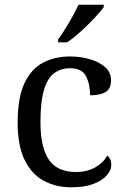

<svg xmlns="http://www.w3.org/2000/svg" viewBox="-20 -786 532 816"><path d="M283 10Q217 10 165.5 -18Q114 -46 84.5 -106.5Q55 -167 55 -265Q55 -372 84.5 -433.5Q114 -495 164.5 -520.5Q215 -546 278 -546Q320 -546 360 -535Q400 -524 426 -501.5Q452 -479 452 -444Q452 -410 429.5 -395.5Q407 -381 363 -381Q363 -428 345.5 -462Q328 -496 278 -496Q240 -496 211.5 -476Q183 -456 167.5 -406Q152 -356 152 -266Q152 -160 187.5 -107.5Q223 -55 303 -55Q350 -55 384.5 -74.5Q419 -94 436 -125Q453 -111 453 -86Q453 -63 434 -41Q415 -19 377.5 -4.5Q340 10 283 10ZM227 -619Q249 -648 273.5 -690Q298 -732 314 -766H421V-756Q409 -739 382 -710Q355 -681 323.5 -652.5Q292 -624 265 -606H227Z"/></svg>

Font: Noto Serif Oriya
Style: Regular
Weight: 400
Designer: David Williams
Foundry: Google LLC, David Williams
Version: Version 1.051; ttfautohint (v1.8.4.7-5d5b)